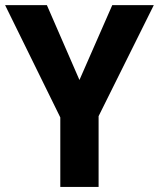

<svg xmlns="http://www.w3.org/2000/svg" viewBox="-20 -734 624 754"><path d="M292 -419.9 420.9 -713.9H584L367.2 -277.8V0H216.8V-272.9L0 -713.9H164.1Z"/></svg>

Font: Droid Sans
Style: Bold
Weight: 700
Foundry: Ascender Corporation
Version: Version 1.00 build 112